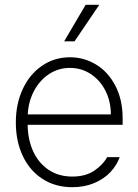

<svg xmlns="http://www.w3.org/2000/svg" viewBox="-20 -780 585 811"><path d="M46.9 -262.7Q46.9 -341.3 76.2 -404.1Q105.5 -466.8 157.7 -502.4Q210 -538.1 275.4 -538.1Q335.4 -538.1 386.2 -507.1Q437 -476.1 467.5 -417.5Q498 -358.9 498 -280.3V-252.9H96.7Q97.7 -189 120.8 -139.4Q144 -89.8 186.3 -62Q228.5 -34.2 285.2 -34.2Q341.3 -34.2 378.2 -59.1Q415 -84 432.6 -116.2H485.4Q473.6 -82 446.3 -53Q418.9 -23.9 377.7 -6.6Q336.4 10.7 285.2 10.7Q213.9 10.7 159.7 -24.2Q105.5 -59.1 76.2 -121.3Q46.9 -183.6 46.9 -262.7ZM448.2 -296.9Q448.2 -351.6 425.5 -396.5Q402.8 -441.4 363.3 -467.3Q323.7 -493.2 275.4 -493.2Q227.1 -493.2 187.5 -467.3Q147.9 -441.4 124 -396.5Q100.1 -351.6 97.2 -296.9ZM341.8 -759.8H399.4L294.9 -605.5H251Z"/></svg>

Font: Pretendard JP ExtraLight
Style: Regular
Weight: 200
Designer: Base glyphs from Inter by Rasmus Andersson; Hangeul glyphs from Noto Sans CJK(Source Han Sans) by Jang Soo-young and Kan
Foundry: Kil Hyung-jin
Version: Version 1.309